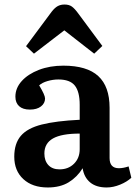

<svg xmlns="http://www.w3.org/2000/svg" viewBox="-20 -814 602 848"><path d="M191 14Q123 14 83 -23Q43 -60 43 -122Q43 -180 72 -214Q101 -248 164.5 -264Q228 -280 332 -285V-351Q332 -409 310.5 -436Q289 -463 238 -463Q214 -463 190 -456Q166 -449 153 -437Q179 -394 179 -379Q179 -358 161 -344Q143 -330 112 -330Q81 -330 64.5 -345Q48 -360 48 -387Q48 -425 76 -456Q104 -487 152 -505.5Q200 -524 260 -524Q364 -524 414 -478Q464 -432 464 -338V-116Q464 -71 505 -71Q524 -71 548 -79L560 -29Q541 -11 510.5 1.5Q480 14 451 14Q405 14 378 -8.5Q351 -31 345 -71Q321 -32 283.5 -9Q246 14 191 14ZM243 -66Q282 -66 307 -91Q332 -116 332 -155V-224Q252 -224 214 -202.5Q176 -181 176 -136Q176 -104 193.5 -85Q211 -66 243 -66ZM130 -577 95 -610 208 -762Q222 -780 235 -787Q248 -794 265 -794Q285 -794 297.5 -785Q310 -776 326 -754L432 -611L396 -577L264 -680Z"/></svg>

Font: Literata SemiBold
Style: Regular
Weight: 600
Designer: Latin by Veronika Burian and Jose Scaglione. Greek by Irene Vlachou. Cyrillic by Vera Evstafieva.
Foundry: TypeTogether
Version: Version 3.103; ttfautohint (v1.8.4.7-5d5b);gftools[0.9.29]